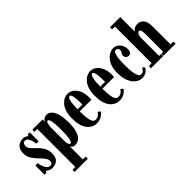

<svg xmlns="http://www.w3.org/2000/svg" viewBox="-25 -1492 2485 2485"><g transform="rotate(-45 1217.0 -250.0)"><path d="M161.5 11Q131.5 11 115.5 3.5Q99.5 -4 91 -11.5Q82.5 -19 75 -19Q62 -19 62 0H26V-168.5H68.5Q72.5 -134 84.8 -101.8Q97 -69.5 116 -48.8Q135 -28 160 -28Q203.5 -28 203.5 -73Q203.5 -102.5 182.5 -132.8Q161.5 -163 125.5 -199Q84 -241 55 -285.2Q26 -329.5 26 -394.5Q26 -443 45 -473Q64 -503 94 -517Q124 -531 156.5 -531Q179.5 -531 193.2 -524.5Q207 -518 215.2 -511.8Q223.5 -505.5 230 -505.5Q240 -505.5 240.5 -523.5H277.5V-359.5H234.5Q232.5 -387.5 223.2 -418Q214 -448.5 198 -470Q182 -491.5 159 -491.5Q135 -491.5 123.8 -473.5Q112.5 -455.5 112.5 -433.5Q112.5 -406.5 133.2 -381.2Q154 -356 190 -322.5Q215.5 -298.5 238.5 -270.5Q261.5 -242.5 276.2 -207.2Q291 -172 291 -127Q291 -51 254.5 -20Q218 11 161.5 11Z M326 250V211H378V-485H326V-523.5H512.5V-482.5Q513.5 -486.5 523 -498.2Q532.5 -510 550.5 -520.5Q568.5 -531 594 -531Q629 -531 659.2 -502.8Q689.5 -474.5 707.8 -414.5Q726 -354.5 726 -259Q726 -155 705.8 -96.5Q685.5 -38 652.2 -14Q619 10 581 10Q549 10 533.2 -5.2Q517.5 -20.5 516 -25.5V211H568V250ZM549 -48.5Q569 -48.5 579.8 -101.8Q590.5 -155 590.5 -257.5Q590.5 -467 549.5 -467Q532.5 -467 526.2 -441.8Q520 -416.5 516 -379V-140.5Q516 -98.5 523.5 -73.5Q531 -48.5 549 -48.5Z M978 10Q898 10 844.8 -57.2Q791.5 -124.5 791.5 -263.5Q791.5 -336 808.8 -387Q826 -438 853.8 -469.8Q881.5 -501.5 913.5 -516.2Q945.5 -531 975 -531Q1022 -531 1060 -502Q1098 -473 1120.2 -420.8Q1142.5 -368.5 1142.5 -298Q1142.5 -277.5 1141 -257.5H927Q928 -138 944 -86.2Q960 -34.5 995.5 -34.5Q1032.5 -34.5 1054.8 -53Q1077 -71.5 1086.5 -90.5L1119 -66Q1106.5 -38.5 1068 -14.2Q1029.5 10 978 10ZM975 -491Q962.5 -491.5 952 -475.5Q941.5 -459.5 934.5 -417.2Q927.5 -375 927 -296H1014.5Q1014.5 -373 1009.8 -415.5Q1005 -458 996.2 -474.8Q987.5 -491.5 975 -491Z M1393.5 10Q1313.5 10 1260.2 -57.2Q1207 -124.5 1207 -263.5Q1207 -336 1224.2 -387Q1241.5 -438 1269.2 -469.8Q1297 -501.5 1329 -516.2Q1361 -531 1390.5 -531Q1437.5 -531 1475.5 -502Q1513.5 -473 1535.8 -420.8Q1558 -368.5 1558 -298Q1558 -277.5 1556.5 -257.5H1342.5Q1343.5 -138 1359.5 -86.2Q1375.5 -34.5 1411 -34.5Q1448 -34.5 1470.2 -53Q1492.5 -71.5 1502 -90.5L1534.5 -66Q1522 -38.5 1483.5 -14.2Q1445 10 1393.5 10ZM1390.5 -491Q1378 -491.5 1367.5 -475.5Q1357 -459.5 1350 -417.2Q1343 -375 1342.5 -296H1430Q1430 -373 1425.2 -415.5Q1420.5 -458 1411.8 -474.8Q1403 -491.5 1390.5 -491Z M1804.5 11Q1757.5 11 1715.8 -20.5Q1674 -52 1648 -113.2Q1622 -174.5 1622 -264Q1622 -338 1641 -389Q1660 -440 1689.5 -471.2Q1719 -502.5 1751 -516.8Q1783 -531 1809 -531Q1849 -531 1878 -510.2Q1907 -489.5 1922.8 -456.5Q1938.5 -423.5 1938.5 -385.5Q1938.5 -352.5 1923.5 -334.5Q1908.5 -316.5 1886 -316.5Q1862.5 -316.5 1847.5 -331.8Q1832.5 -347 1832.5 -373.5Q1832.5 -390 1839.2 -400.2Q1846 -410.5 1852.8 -420.8Q1859.5 -431 1859.5 -447Q1859.5 -470 1846.5 -480.5Q1833.5 -491 1818 -491Q1799.5 -491 1788.2 -469Q1777 -447 1771.5 -412.5Q1766 -378 1764.2 -339.5Q1762.5 -301 1762.5 -268Q1762.5 -227.5 1765 -186Q1767.5 -144.5 1774.5 -109.8Q1781.5 -75 1794.8 -54Q1808 -33 1830 -33Q1859.5 -33 1875 -50.5Q1890.5 -68 1898 -89L1928 -63Q1916.5 -34.5 1885.2 -11.8Q1854 11 1804.5 11Z M1974 0V-39H2026V-711.5H1974V-750H2161V-481.5Q2161 -483.5 2171.5 -495.8Q2182 -508 2202.5 -519.5Q2223 -531 2254.5 -531Q2304.5 -531 2338 -493.5Q2371.5 -456 2371.5 -361V-39H2423.5V0H2203V-39H2236.5V-356Q2236.5 -411 2228.5 -431Q2220.5 -451 2206 -451Q2190 -451 2176.2 -430.8Q2162.5 -410.5 2161 -365.5V-39H2196.5V0Z"/></g></svg>

Font: Imbue 10pt ExtraBold
Style: Regular
Weight: 800
Designer: Tyler Finck
Foundry: Etcetera Type Company
Version: Version 1.102; ttfautohint (v1.8.3)